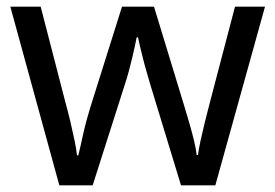

<svg xmlns="http://www.w3.org/2000/svg" viewBox="-20 -557 826 576"><path d="M431 -303Q425 -324 419 -344.5Q413 -365 408.5 -383.5Q404 -402 400 -418Q396 -434 394 -445H390Q388 -434 384.5 -418Q381 -402 376.5 -383Q372 -364 366.5 -343.5Q361 -323 354 -302L258 -1H158L11 -537H102L176 -251Q184 -222 191 -192.5Q198 -163 203.5 -136.5Q209 -110 211 -91H215Q218 -103 222 -121Q226 -139 230.5 -159Q235 -179 240.5 -199Q246 -219 251 -235L346 -537H442L534 -235Q541 -212 548.5 -186Q556 -160 562 -135.5Q568 -111 570 -92H574Q576 -109 581.5 -134.5Q587 -160 594.5 -190.5Q602 -221 610 -251L685 -537H775L626 -1H523Z"/></svg>

Font: hindi15
Style: Regular
Weight: 400
Designer: Jelle Bosma - Monotype Design Team
Foundry: Monotype Imaging Inc.
Version: Version 2.006